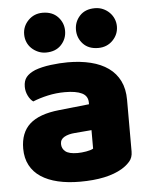

<svg xmlns="http://www.w3.org/2000/svg" viewBox="-53 -767 650 827"><g transform="rotate(-5 272.0 -353.5)"><path d="M260 -108Q277 -108 297.5 -111.5Q318 -115 328 -121V-201L256 -195Q228 -193 210 -183Q192 -173 192 -153Q192 -133 207.5 -120.5Q223 -108 260 -108ZM252 -501Q306 -501 350.5 -490Q395 -479 426.5 -456.5Q458 -434 475 -399.5Q492 -365 492 -318V-94Q492 -68 477.5 -51.5Q463 -35 443 -23Q378 16 260 16Q207 16 164.5 6Q122 -4 91.5 -24Q61 -44 44.5 -75Q28 -106 28 -147Q28 -216 69 -253Q110 -290 196 -299L327 -313V-320Q327 -349 301.5 -361.5Q276 -374 228 -374Q190 -374 154 -366Q118 -358 89 -346Q76 -355 67 -373.5Q58 -392 58 -412Q58 -438 70.5 -453.5Q83 -469 109 -480Q138 -491 177.5 -496Q217 -501 252 -501ZM75 -637Q75 -672 100 -697.5Q125 -723 162 -723Q204 -723 228 -697.5Q252 -672 252 -637Q252 -602 228 -576.5Q204 -551 162 -551Q144 -551 128 -558Q112 -565 100 -576.5Q88 -588 81.5 -603.5Q75 -619 75 -637ZM299 -637Q299 -672 322.5 -697.5Q346 -723 388 -723Q407 -723 423 -716Q439 -709 451 -697Q463 -685 469.5 -669.5Q476 -654 476 -637Q476 -602 451 -576.5Q426 -551 388 -551Q346 -551 322.5 -576.5Q299 -602 299 -637Z"/></g></svg>

Font: Baloo Paaji
Style: Regular
Weight: 400
Designer: Shuchita Grover and Ek Type
Foundry: Ek Type
Version: Version 1.007;PS 1.000;hotconv 1.0.88;makeotf.lib2.5.647800